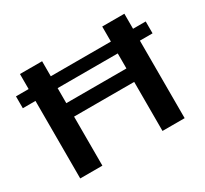

<svg xmlns="http://www.w3.org/2000/svg" viewBox="-135 -856 1121 1051"><g transform="rotate(-30 425.0 -330.0)"><path d="M15 -490V-565H95V-660H235V-565H615V-660H755V-565H835V-490H755V0H615V-310H235V0H95V-490ZM235 -395H615V-490H235Z"/></g></svg>

Font: Xolonium
Style: Regular
Weight: 400
Designer: Severin Meyer
Version: Version 4.2